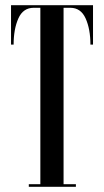

<svg xmlns="http://www.w3.org/2000/svg" viewBox="-20 -720 400 740"><path d="M91 0V-10H135.5V-690H110Q69 -690 50.8 -649Q32.5 -608 32.5 -548H22.5V-700H338.5V-548H328.5Q328.5 -608 310 -649Q291.5 -690 251 -690H225V-10H272.5V0Z"/></svg>

Font: Imbue 100pt Medium
Style: Regular
Weight: 500
Designer: Tyler Finck
Foundry: Etcetera Type Company
Version: Version 1.102; ttfautohint (v1.8.3)